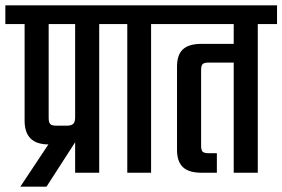

<svg xmlns="http://www.w3.org/2000/svg" viewBox="-40 -646 1056 718"><path d="M403 -626V-556H331V0H241V-114L134 52H36L141 -106Q52 -106 52 -195V-556H-20V-626ZM241 -208V-556H142V-206Q142 -188 148 -182Q154 -176 171 -176H209Q227 -176 234 -183Q241 -190 241 -208Z M597 -626V-556H525V0H436V-556H364V-626Z M996 -626V-556H924V0H834V-412H741Q724 -412 718 -406.5Q712 -401 712 -383V-101Q712 -84 718 -78.5Q724 -73 741 -73H771V0H714Q666 0 644 -21Q622 -42 622 -85V-397Q622 -441 644 -461.5Q666 -482 714 -482H834V-556H558V-626Z"/></svg>

Font: Teko Regular
Style: Regular
Weight: 400
Designer: Manushi Parikh, Jonny Pinhorn
Foundry: Indian Type Foundry
Version: Version 1.105;PS 1.0;hotconv 1.0.78;makeotf.lib2.5.61930; tt